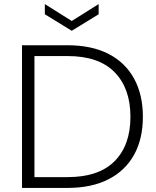

<svg xmlns="http://www.w3.org/2000/svg" viewBox="-20 -922 766 942"><path d="M464 -902V-852L332 -771L200 -852V-902L332 -819ZM311 -700Q429 -700 511.5 -658Q594 -616 637.5 -537Q681 -458 681 -349Q681 -240 637.5 -162Q594 -84 511.5 -42Q429 0 311 0H88V-700ZM311 -53Q465 -53 542.5 -131.5Q620 -210 620 -349Q620 -488 542.5 -567.5Q465 -647 311 -647H149V-53Z"/></svg>

Font: Albert Sans Light
Style: Regular
Weight: 300
Designer: Andreas Rasmussen
Foundry: a.Foundry
Version: Version 1.025